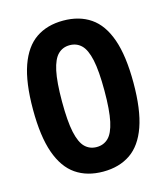

<svg xmlns="http://www.w3.org/2000/svg" viewBox="-113 -837 809 933"><g transform="rotate(-15 291.5 -370.5)"><path d="M291.3 9.7Q210.5 9.7 154.2 -28.9Q97.8 -67.4 68.2 -151.1Q38.6 -234.8 38.6 -370Q38.6 -505.2 68.1 -588.9Q97.7 -672.6 154 -711.1Q210.4 -749.7 291.3 -749.7Q372.2 -749.7 428.7 -711.1Q485.3 -672.6 514.6 -588.9Q544 -505.2 544 -370Q544 -234.8 514.6 -151.1Q485.1 -67.4 428.6 -28.9Q372 9.7 291.3 9.7ZM291.3 -113.9Q326.1 -113.9 349.9 -136.9Q373.7 -159.9 385.8 -215.6Q397.8 -271.3 397.8 -369.4Q397.8 -468.1 385.8 -524Q373.7 -579.9 349.9 -603Q326.1 -626.1 291.3 -626.1Q256.4 -626.1 232.7 -603.1Q208.9 -580.1 196.8 -524.4Q184.8 -468.7 184.8 -370.6Q184.8 -271.9 196.8 -216Q208.9 -160.1 232.7 -137Q256.4 -113.9 291.3 -113.9Z"/></g></svg>

Font: Encode Sans Condensed Thin
Style: Regular
Weight: 100
Width: 3
Designer: Multiple Designers
Foundry: Impallari Type
Version: Version 3.002